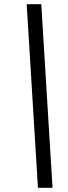

<svg xmlns="http://www.w3.org/2000/svg" viewBox="-20 -780 328 921"><path d="M162 121 108 -760H178L232 121Z"/></svg>

Font: Noto Serif Tamil
Style: Italic
Weight: 400
Italic angle: -12°
Designer: Indian Type Foundry, Tom Grace, and the Monotype Design Team
Foundry: Monotype Imaging Inc.
Version: Version 2.003